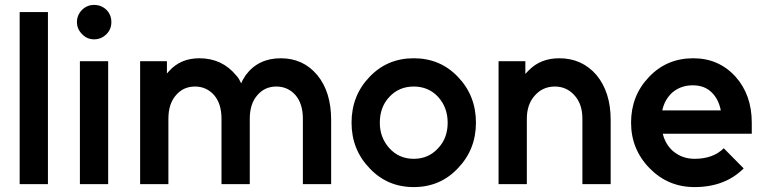

<svg xmlns="http://www.w3.org/2000/svg" viewBox="-20 -749 3100 781"><path d="M60 -700V0H175V-700Z M305 0H420V-500H305ZM433 -659Q433 -689 413 -709Q392 -729 363 -729Q334 -729 314 -709Q293 -688 293 -659Q293 -631 314 -610Q334 -589 363 -589Q392 -589 413 -610Q433 -630 433 -659Z M1327 0V-262Q1327 -318 1313 -363.5Q1299 -409 1271 -443Q1214 -512 1122 -512Q1031 -512 980 -444Q975 -436 970 -428Q965 -420 961 -410Q957 -419 952 -427.5Q947 -436 940 -443Q883 -512 791 -512Q714 -512 667 -459Q666 -457 663.5 -455Q661 -453 659 -450V-500H550V0H665V-266Q665 -327 696 -362Q726 -397 773 -397Q820 -397 851 -362Q881 -327 881 -266V0H996V-266Q996 -327 1027 -362Q1057 -397 1104 -397Q1151 -397 1182 -362Q1212 -327 1212 -266V0Z M1663 -397Q1723 -397 1762 -355Q1801 -312 1801 -250Q1801 -219 1791.5 -193Q1782 -167 1762 -146Q1723 -103 1663 -103Q1603 -103 1564 -146Q1525 -189 1525 -250Q1525 -281 1534.5 -307.5Q1544 -334 1564 -355Q1603 -397 1663 -397ZM1663 -512Q1555 -512 1483 -436Q1410 -360 1410 -250Q1410 -141 1483 -65Q1555 12 1663 12Q1771 12 1843 -65Q1916 -141 1916 -250Q1916 -360 1843 -436Q1771 -512 1663 -512Z M2464 0V-262Q2464 -318 2449.5 -363.5Q2435 -409 2407 -443Q2348 -512 2255 -512Q2179 -512 2131 -463Q2128 -460 2124 -456Q2120 -452 2117 -448V-500H2008V0H2123V-266Q2123 -325 2156 -361Q2188 -397 2237 -397Q2285 -397 2317 -361Q2349 -326 2349 -266V0Z M3038 -205V-250Q3038 -363 2972 -437Q2904 -512 2800 -512Q2692 -512 2620 -436Q2547 -360 2547 -250Q2547 -142 2622 -65Q2697 12 2805 12Q2929 12 3005 -64L2924 -146Q2881 -103 2805 -103Q2755 -103 2718 -134Q2702 -148 2691.5 -166Q2681 -184 2676 -205ZM2798 -402Q2846 -402 2875 -373Q2903 -346 2912 -300H2674Q2683 -343 2714 -372Q2749 -402 2798 -402Z"/></svg>

Font: Unageo
Style: SemiBold
Weight: 600
Designer: Richard Sepsi
Foundry: Richard Sepsi
Version: Version 2.000